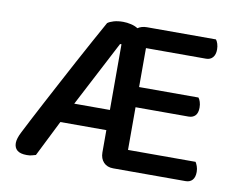

<svg xmlns="http://www.w3.org/2000/svg" viewBox="-71 -705 994 806"><g transform="rotate(10 426.5 -301.5)"><path d="M457 1Q431 1 416 -15Q401 -31 401 -57V-152H205L128 2Q119 4 111.5 6.5Q104 9 90 9Q62 9 49 -2Q36 -13 36 -33Q36 -52 51 -81Q61 -101 79.5 -136.5Q98 -172 121.5 -216.5Q145 -261 172 -311.5Q199 -362 226 -412.5Q253 -463 279 -510Q305 -557 326 -595Q335 -602 352 -607Q369 -612 392 -612Q408 -612 425.5 -608Q443 -604 455 -596Q471 -607 494 -607H788Q793 -601 796.5 -590Q800 -579 800 -566Q800 -544 789.5 -532Q779 -520 761 -520H505V-354H758Q763 -348 766.5 -337Q770 -326 770 -313Q770 -290 759.5 -279Q749 -268 731 -268H505V-86H793Q797 -80 801 -69Q805 -58 805 -45Q805 -22 794.5 -10.5Q784 1 766 1ZM249 -238H401V-518H395Z"/></g></svg>

Font: Baloo Tammudu 2 Medium
Style: Regular
Weight: 500
Designer: Maithili Shingre, Omkar Shende and Ek Type
Foundry: Ek Type
Version: Version 1.640;hotconv 1.0.111;makeotfexe 2.5.65597; ttfautoh